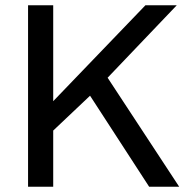

<svg xmlns="http://www.w3.org/2000/svg" viewBox="-20 -706 702 726"><path d="M86.1 0V-686H181.2V-323.4L529.8 -686H648.3L386.9 -412.1L657.5 0H543.9L320.5 -344.1L181.2 -212.3V0Z"/></svg>

Font: Archivo Variable SemiBold
Style: Regular
Weight: 600
Designer: Hector Gatti
Foundry: Omnibus-Type
Version: Version 2.001